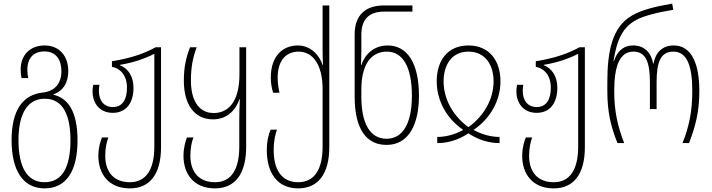

<svg xmlns="http://www.w3.org/2000/svg" viewBox="-20 -790 3930 1060"><path d="M226 250C348 250 408 151 408 -15C408 -174 356 -248 275 -267V-269C331 -289 357 -336 357 -398C357 -478 310 -539 226 -539C147 -539 94 -487 94 -406C94 -388 96 -373 99 -359H136C133 -373 131 -387 131 -404C131 -471 166 -506 226 -506C290 -506 319 -459 319 -397C319 -330 284 -287 216 -279C107 -267 44 -184 44 -16C44 150 106 250 226 250ZM226 216C127 216 82 128 82 -16C82 -159 130 -245 227 -245C330 -245 369 -151 369 -16C369 132 324 216 226 216Z M697 250C806 250 869 173 869 22V-529H839C771 -491 689 -466 598 -452V-421C644 -413 681 -374 681 -306C681 -242 657 -199 603 -199C552 -199 526 -237 526 -288C526 -299 527 -312 529 -322H495C492 -311 491 -299 491 -286C491 -221 529 -167 603 -167C678 -167 717 -224 717 -305C717 -370 686 -413 642 -430V-432C711 -443 778 -465 832 -493V20C832 145 787 216 697 216C609 216 561 160 561 70C561 26 570 -9 578 -31H543C534 -10 523 26 523 71C523 168 578 250 697 250Z M1167 250C1276 250 1339 172 1339 21V-529H1302V-381C1302 -222 1236 -166 1160 -166C1075 -166 1034 -239 1034 -346C1034 -417 1044 -470 1066 -529H1029C1007 -472 995 -418 995 -345C995 -213 1053 -131 1156 -131C1222 -131 1277 -169 1302 -243H1304C1302 -200 1301 -158 1301 -124V20C1301 145 1257 216 1167 216C1079 216 1031 160 1031 70C1031 26 1039 -9 1048 -31H1012C1004 -10 993 26 993 71C993 168 1048 250 1167 250Z M1626 250C1735 250 1798 172 1798 21V-760H1761V-513C1761 -489 1762 -458 1763 -431H1761C1743 -487 1694 -539 1624 -539C1540 -539 1475 -479 1475 -362C1475 -331 1480 -303 1488 -278H1523C1518 -301 1513 -328 1513 -361C1513 -464 1566 -505 1628 -505C1711 -505 1761 -427 1761 -299V20C1761 145 1716 216 1626 216C1538 216 1491 151 1491 39C1491 -16 1501 -52 1509 -74H1474C1465 -54 1453 -15 1453 40C1453 159 1507 250 1626 250Z M2114 10C2237 10 2293 -104 2293 -261C2293 -443 2228 -539 2120 -539C2042 -539 1993 -487 1975 -431H1973C1974 -458 1975 -489 1975 -513V-599C1975 -685 2019 -726 2102 -726H2257V-760H2100C1999 -760 1938 -708 1938 -600V-257C1938 -74 2005 10 2114 10ZM2114 -24C2023 -24 1975 -108 1975 -256V-297C1975 -427 2024 -505 2116 -505C2204 -505 2254 -420 2254 -261C2254 -112 2206 -24 2114 -24Z M2394 0C2455 0 2514 -19 2566 -54C2618 -19 2678 0 2738 0V-34C2691 -34 2642 -47 2596 -72V-74C2683 -133 2743 -231 2743 -341C2743 -452 2684 -539 2566 -539C2448 -539 2391 -452 2391 -341C2391 -231 2449 -133 2536 -74V-72C2490 -47 2442 -34 2394 -34ZM2566 -88C2487 -145 2429 -237 2429 -341C2429 -429 2472 -505 2566 -505C2661 -505 2705 -429 2705 -341C2705 -237 2646 -145 2566 -88Z M3037 250C3146 250 3209 173 3209 22V-529H3179C3111 -491 3029 -466 2938 -452V-421C2984 -413 3021 -374 3021 -306C3021 -242 2997 -199 2943 -199C2892 -199 2866 -237 2866 -288C2866 -299 2867 -312 2869 -322H2835C2832 -311 2831 -299 2831 -286C2831 -221 2869 -167 2943 -167C3018 -167 3057 -224 3057 -305C3057 -370 3026 -413 2982 -430V-432C3051 -443 3118 -465 3172 -493V20C3172 145 3127 216 3037 216C2949 216 2901 160 2901 70C2901 26 2910 -9 2918 -31H2883C2874 -10 2863 26 2863 71C2863 168 2918 250 3037 250Z M3389 0H3426C3390 -93 3371 -175 3371 -287C3371 -425 3401 -505 3477 -505C3546 -505 3568 -446 3568 -336V-188H3605V-336C3605 -447 3627 -505 3697 -505C3773 -505 3802 -427 3802 -287C3802 -178 3785 -92 3748 0H3784C3820 -94 3841 -174 3841 -287C3841 -440 3797 -539 3700 -539C3635 -539 3599 -499 3588 -439H3586C3575 -499 3538 -539 3476 -539C3435 -539 3393 -522 3369 -452H3367C3386 -577 3421 -638 3487 -677C3531 -703 3614 -722 3697 -736L3691 -770C3596 -754 3515 -733 3467 -703C3359 -640 3333 -506 3333 -335V-288C3333 -171 3352 -92 3389 0Z"/></svg>

Font: Noto Sans Georgian Condensed ExtraLight
Style: Regular
Weight: 200
Width: 3
Designer: Monotype Design Team, Akaki Razmadze
Foundry: Google LLC
Version: Version 2.005